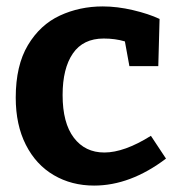

<svg xmlns="http://www.w3.org/2000/svg" viewBox="-20 -566 556 598"><path d="M497 -72Q386 12 273 12Q203 12 147.5 -20.5Q92 -53 60.5 -115Q29 -177 29 -262Q29 -362 67 -425.5Q105 -489 166.5 -517.5Q228 -546 300 -546Q345 -546 394 -534.5Q443 -523 477 -507L473 -360H383L369 -437Q339 -446 303 -446Q239 -446 207 -399.5Q175 -353 175 -270Q175 -183 210 -137Q245 -91 305 -91Q367 -91 450 -143Z"/></svg>

Font: Bitter Pro
Style: Bold
Weight: 700
Designer: Sol Matas, and Bitter project Authors
Foundry: Sol Matas
Version: Version 1.010